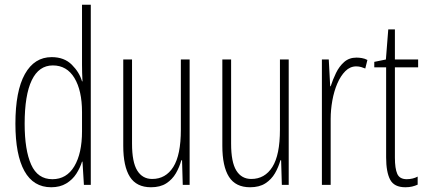

<svg xmlns="http://www.w3.org/2000/svg" viewBox="-20 -780 1798 810"><path d="M196 10Q121 10 83 -58.5Q45 -127 45 -258Q45 -396 85 -467.5Q125 -539 198 -539Q251 -539 283 -507Q315 -475 326 -437H328Q327 -456 326.5 -473Q326 -490 326 -506V-760H363V0H334L328 -98H326Q318 -72 302 -47Q286 -22 259.5 -6Q233 10 196 10ZM201 -24Q261 -24 293.5 -78.5Q326 -133 326 -226V-307Q326 -398 294 -451Q262 -504 203 -504Q144 -504 114 -441.5Q84 -379 84 -258Q84 -147 111.5 -85.5Q139 -24 201 -24Z M780 -529V0H751L748 -104H745Q737 -75 722 -49Q707 -23 681.5 -6.5Q656 10 617 10Q556 10 528 -34Q500 -78 500 -165V-529H537V-174Q537 -96 559 -60.5Q581 -25 622 -25Q679 -25 711 -75.5Q743 -126 743 -233V-529Z M1198 -529V0H1169L1166 -104H1163Q1155 -75 1140 -49Q1125 -23 1099.5 -6.5Q1074 10 1035 10Q974 10 946 -34Q918 -78 918 -165V-529H955V-174Q955 -96 977 -60.5Q999 -25 1040 -25Q1097 -25 1129 -75.5Q1161 -126 1161 -233V-529Z M1484 -537Q1494 -537 1506.5 -535Q1519 -533 1530 -527L1521 -491Q1514 -494 1504 -497Q1494 -500 1483 -500Q1457 -500 1437 -480Q1417 -460 1403 -427.5Q1389 -395 1382 -355.5Q1375 -316 1375 -278V0H1338V-529H1367L1373 -416H1375Q1384 -444 1397.5 -472Q1411 -500 1432 -518.5Q1453 -537 1484 -537Z M1696 -24Q1709 -24 1721 -27Q1733 -30 1742 -35V-1Q1731 4 1718.5 7Q1706 10 1690 10Q1643 10 1626 -22Q1609 -54 1609 -116V-496H1559V-519L1608 -529L1618 -656H1646V-529H1744V-496H1646V-115Q1646 -69 1656 -46.5Q1666 -24 1696 -24Z"/></svg>

Font: Noto Sans Gurmukhi ExtraCondensed ExtraLight
Style: Regular
Weight: 200
Width: 2
Designer: Jelle Bosma - Monotype Design Team
Foundry: Monotype Imaging Inc.
Version: Version 2.004; ttfautohint (v1.8.4.7-5d5b)